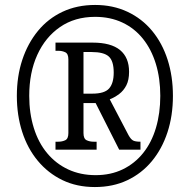

<svg xmlns="http://www.w3.org/2000/svg" viewBox="-20 -745 766 775"><path d="M363 10Q290 10 232 -18Q174 -46 132.5 -96Q91 -146 69.5 -213Q48 -280 48 -358Q48 -437 70 -503.5Q92 -570 133 -620Q174 -670 232.5 -697.5Q291 -725 364 -725Q436 -725 494.5 -697.5Q553 -670 594 -620.5Q635 -571 656.5 -504Q678 -437 678 -358Q678 -278 656 -211Q634 -144 593 -94.5Q552 -45 494 -17.5Q436 10 363 10ZM366 -38Q427 -38 475.5 -61.5Q524 -85 558 -127.5Q592 -170 609.5 -229Q627 -288 627 -358Q627 -429 609 -487.5Q591 -546 557 -588.5Q523 -631 474 -654Q425 -677 364 -677Q282 -677 222.5 -636Q163 -595 130.5 -523.5Q98 -452 98 -358Q98 -288 116.5 -228.5Q135 -169 170.5 -126.5Q206 -84 255.5 -61Q305 -38 366 -38ZM204 -141V-173H215Q231 -173 243.5 -179Q256 -185 256 -208V-505Q256 -528 243.5 -534Q231 -540 215 -540H204V-573H354Q428 -573 464.5 -543Q501 -513 501 -455Q501 -422 490 -400.5Q479 -379 461 -365.5Q443 -352 423 -344L499 -199Q508 -183 517 -178Q526 -173 547 -173V-141H461L366 -329H317V-208Q317 -185 329.5 -179Q342 -173 358 -173H370V-141ZM353 -367Q402 -367 420.5 -388Q439 -409 439 -452Q439 -499 419 -517Q399 -535 350 -535H317V-367Z"/></svg>

Font: Noto Serif Khmer Condensed Medium
Style: Regular
Weight: 500
Width: 3
Designer: Danh Hong and the Monotype Design Team
Foundry: Monotype Imaging Inc.
Version: Version 2.004